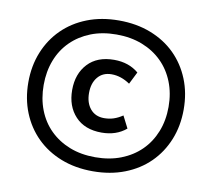

<svg xmlns="http://www.w3.org/2000/svg" viewBox="-77 -765 953 863"><g transform="rotate(10 399.5 -334.0)"><path d="M399 10Q319 10 254 -15.5Q189 -41 142.5 -87Q96 -133 70.5 -196Q45 -259 45 -334Q45 -409 70.5 -472Q96 -535 142.5 -581Q189 -627 254 -652.5Q319 -678 399 -678Q479 -678 544.5 -652.5Q610 -627 656.5 -581Q703 -535 728.5 -472Q754 -409 754 -334Q754 -259 728.5 -196Q703 -133 656.5 -87Q610 -41 544.5 -15.5Q479 10 399 10ZM399 -54Q464 -54 516.5 -74.5Q569 -95 606.5 -132Q644 -169 664.5 -220.5Q685 -272 685 -334Q685 -396 664.5 -447.5Q644 -499 606.5 -536Q569 -573 516.5 -593.5Q464 -614 399 -614Q334 -614 282 -593.5Q230 -573 192.5 -536Q155 -499 135 -447.5Q115 -396 115 -334Q115 -272 135 -220.5Q155 -169 192.5 -132Q230 -95 282 -74.5Q334 -54 399 -54ZM408 -168Q331 -168 288 -214Q245 -260 245 -334Q245 -408 288 -454Q331 -500 408 -500Q475 -500 520 -462L492 -406Q451 -434 408 -434Q368 -434 345 -406.5Q322 -379 322 -334Q322 -289 345 -261.5Q368 -234 408 -234Q431 -234 451 -240.5Q471 -247 492 -261L520 -206Q475 -168 408 -168Z"/></g></svg>

Font: Gantari SemiBold
Style: Regular
Weight: 600
Designer: Anugrah Pasau
Foundry: Lafontype
Version: Version 1.000; ttfautohint (v1.8.4)